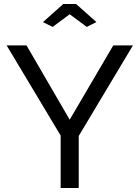

<svg xmlns="http://www.w3.org/2000/svg" viewBox="-20 -936 695 956"><path d="M194 -826 295 -916H359L460 -826L412 -802L327 -865L242 -802ZM112 -710 327 -340 544 -710H642L372 -259V0H282V-261L13 -710Z"/></svg>

Font: Raleway-v4020 Medium
Style: Regular
Weight: 500
Designer: Matt McInerney, Pablo Impallari, Rodrigo Fuenzalida
Foundry: Matt McInerney, Pablo Impallari, Rodrigo Fuenzalida
Version: Version 4.020;PS 004.020;hotconv 1.0.88;makeotf.lib2.5.64775